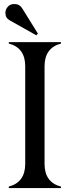

<svg xmlns="http://www.w3.org/2000/svg" viewBox="-20 -950 352 970"><path d="M52.7 -929.7Q78.6 -929.7 92.3 -907.7L171.4 -780.3L163.6 -771.5L28.3 -847.7Q7.3 -859.4 7.3 -884.3Q7.3 -902.3 19.5 -916Q31.7 -929.7 52.7 -929.7ZM24.4 0V-7.3Q107.4 -29.3 107.4 -122.1V-615.2Q107.4 -708.5 24.4 -730V-737.3H288.1V-730Q205.1 -708 205.1 -615.2V-122.1Q205.1 -28.8 288.1 -7.3V0Z"/></svg>

Font: Modern Antiqua
Style: Book
Weight: 400
Designer: Wojciech Kalinowski "wmk69" (wmk69@o2.pl)
Foundry: Wojciech Kalinowski "wmk69" (wmk69@o2.pl)
Version: Version 3.1.0; 2021-05-28